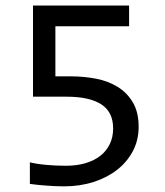

<svg xmlns="http://www.w3.org/2000/svg" viewBox="-20 -658 590 687"><path d="M476.1 -204.1Q476.1 -156.7 455.6 -117.7Q435.1 -78.6 399.2 -50.5Q363.3 -22.5 314.5 -6.8Q265.6 8.8 209 8.8Q194.8 8.8 178.5 8.1Q162.1 7.3 146 6.1Q129.9 4.9 114.5 3.4Q99.1 2 86.9 0V-77.1Q113.3 -70.8 147.2 -67.9Q181.2 -64.9 215.8 -64.9Q254.9 -64.9 286.1 -74.2Q317.4 -83.5 339.4 -100.8Q361.3 -118.2 373 -142.8Q384.8 -167.5 384.8 -198.2Q384.8 -257.8 342 -284.9Q299.3 -312 219.2 -312H98.1V-638.2H441.9V-564H178.2V-384.8H233.9Q279.8 -384.8 323.2 -376.5Q366.7 -368.2 400.6 -347.4Q434.6 -326.7 455.3 -291.7Q476.1 -256.8 476.1 -204.1Z"/></svg>

Font: Code New Roman
Style: Regular
Weight: 400
Monospace: yes
Designer: Sam Radian
Foundry: Code New Roman
Version: Version 2.00 November 29, 2014